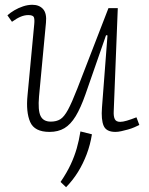

<svg xmlns="http://www.w3.org/2000/svg" viewBox="-20 -537 623 802"><path d="M364 24Q357 68 342 107.5Q327 147 306 181Q285 215 256 245L233 223Q260 183 275.5 149.5Q291 116 300.5 83Q310 50 316 12ZM11 -473Q23 -484 40 -494Q57 -504 76.5 -510.5Q96 -517 115 -517Q144 -517 160 -499Q176 -481 172 -442L143 -134Q138 -76 149.5 -52.5Q161 -29 192 -29Q216 -29 232 -39Q248 -49 264 -78.5Q280 -108 303 -167L433 -503H472L455 -71Q454 -51 459.5 -39.5Q465 -28 482 -28Q493 -28 510 -33Q527 -38 550 -47L562 -15Q554 -11 541.5 -5.5Q529 0 514.5 4Q500 8 486.5 11Q473 14 462 14Q424 14 413 -11.5Q402 -37 406 -88L429 -389L423 -390L337 -143Q317 -86 296 -51.5Q275 -17 249 -1.5Q223 14 187 14Q124 14 106 -27.5Q88 -69 95 -139L123 -436Q125 -456 121.5 -465Q118 -474 98 -474Q83 -474 67 -467.5Q51 -461 30 -446Z"/></svg>

Font: Literata ExtraLight
Style: Italic
Weight: 250
Italic angle: -2°
Designer: Latin by Veronika Burian and Jose Scaglione. Greek by Irene Vlachou. Cyrillic by Vera Evstafieva
Foundry: TypeTogether
Version: Version 3.002